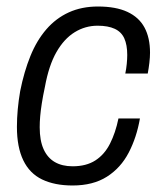

<svg xmlns="http://www.w3.org/2000/svg" viewBox="-20 -558 496 590"><path d="M203 12Q148 12 109.5 -6.5Q71 -25 51.5 -65.5Q32 -106 32 -168Q32 -194 34.5 -221.5Q37 -249 42 -278Q54 -338 73.5 -386Q93 -434 122.5 -468Q152 -502 191.5 -520Q231 -538 281 -538Q336 -538 371.5 -521.5Q407 -505 424 -473.5Q441 -442 441 -396Q441 -382 439 -365Q437 -348 434 -332H365Q368 -346 369.5 -361.5Q371 -377 371 -389Q371 -420 362 -440Q353 -460 332.5 -469.5Q312 -479 280 -479Q242 -479 209.5 -459Q177 -439 153.5 -398Q130 -357 118 -291Q112 -263 108.5 -240.5Q105 -218 103.5 -200.5Q102 -183 102 -167Q102 -126 114 -99.5Q126 -73 148.5 -60Q171 -47 203 -47Q245 -47 273 -65Q301 -83 318 -116.5Q335 -150 344 -194H410Q400 -136 375.5 -89Q351 -42 308.5 -15Q266 12 203 12Z"/></svg>

Font: Archivo SemiCondensed Light
Style: Italic
Weight: 300
Width: 4
Italic angle: -10°
Designer: Hector Gatti
Foundry: Omnibus-Type
Version: Version 2.001